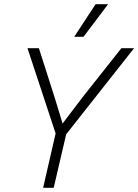

<svg xmlns="http://www.w3.org/2000/svg" viewBox="-20 -888 654 908"><path d="M184 0 243 -257 110 -660H164L239 -425L276 -304L375 -434L554 -660H614L293 -253L234 0ZM432 -868H491L375 -714H331Z"/></svg>

Font: Work Sans Light
Style: Italic
Weight: 300
Italic angle: -13°
Designer: Wei Huang
Foundry: Wei Huang
Version: Version 2.010; ttfautohint (v1.8.3)